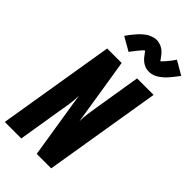

<svg xmlns="http://www.w3.org/2000/svg" viewBox="-295 -1057 1135 1135"><g transform="rotate(45 272.5 -490.0)"><path d="M0 0 121 -735H242L271 -555L309 -315Q309 -347 313.5 -378.5Q318 -410 323 -441L371 -735H509L388 0H267L200 -420Q200 -388 196 -356.5Q192 -325 186 -294L138 0ZM225 -810 139 -859Q148 -872 157 -883.5Q166 -895 174 -904.5Q182 -914 189.5 -922.5Q197 -931 205 -938Q213 -945 223.5 -953Q234 -961 245 -966Q256 -971 268 -974.5Q280 -978 292 -978Q297 -978 301.5 -977.5Q306 -977 311 -976Q316 -975 320 -973.5Q324 -972 328.5 -970.5Q333 -969 337 -966.5Q341 -964 344.5 -962Q348 -960 351 -957.5Q354 -955 358 -951.5Q362 -948 365.5 -944.5Q369 -941 371.5 -937.5Q374 -934 376.5 -931Q379 -928 381.5 -925Q384 -922 386.5 -917.5Q389 -913 392.5 -909Q396 -905 398.5 -902Q401 -899 401 -897Q399 -897 396.5 -897.5Q394 -898 392 -898H389Q389 -899 392.5 -901Q396 -903 400 -906.5Q404 -910 405.5 -912Q407 -914 409 -916Q411 -918 413 -920Q415 -922 417.5 -924.5Q420 -927 421.5 -929.5Q423 -932 425.5 -935Q428 -938 430.5 -941Q433 -944 436 -947.5Q439 -951 442 -955Q445 -959 447.5 -963Q450 -967 453.5 -971Q457 -975 459 -980L545 -930Q536 -917 527 -906Q518 -895 510 -885Q502 -875 494.5 -867Q487 -859 479.5 -852Q472 -845 461 -837Q450 -829 439.5 -823.5Q429 -818 417 -815Q405 -812 393 -812Q388 -812 383.5 -812.5Q379 -813 374 -813.5Q369 -814 364.5 -815.5Q360 -817 356 -819Q352 -821 348 -823Q344 -825 340.5 -827.5Q337 -830 333.5 -832.5Q330 -835 326.5 -838.5Q323 -842 319.5 -845Q316 -848 313.5 -851.5Q311 -855 308.5 -858.5Q306 -862 303.5 -865Q301 -868 298 -872Q295 -876 292 -880.5Q289 -885 286 -887.5Q283 -890 284 -892H295Q296 -892 296 -891Q295 -890 292 -888Q289 -886 285 -882.5Q281 -879 279 -877.5Q277 -876 275 -874Q273 -872 271.5 -869.5Q270 -867 267.5 -864.5Q265 -862 263 -859.5Q261 -857 258.5 -854Q256 -851 253.5 -848Q251 -845 248.5 -841.5Q246 -838 243 -834.5Q240 -831 237 -827Q234 -823 231 -818.5Q228 -814 225 -810Z"/></g></svg>

Font: Iosevka Heavy Oblique
Style: Regular
Weight: 900
Italic angle: -9°
Monospace: yes
Designer: Belleve Invis
Foundry: Belleve Invis
Version: Version 32.5.0; ttfautohint (v1.8.4)